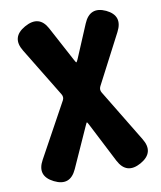

<svg xmlns="http://www.w3.org/2000/svg" viewBox="-88 -648 784 936"><g transform="rotate(-10 304.5 -180.0)"><path d="M215 166Q180 244 104 206Q28 168 69 94L216 -174Q224 -189 215 -204L67 -447Q23 -519 97 -561Q173 -604 212 -530L303 -360Q311 -345 313 -345Q315 -345 321 -358L391 -524Q424 -602 500 -567Q575 -531 536 -456L408 -210Q400 -194 409 -179L566 80Q610 152 536 194Q461 236 422 161L322 -34Q315 -48 313 -48Q311 -48 305 -34Z"/></g></svg>

Font: Resource Han Rounded TW Heavy
Style: Regular
Weight: 900
Designer: Cyano Hao (round all glyphs); Ryoko NISHIZUKA 西塚涼子 (kana, bopomofo & ideographs); Paul D. Hunt (Latin, Greek & Cyrillic)
Foundry: Cyano Hao
Version: 0.990